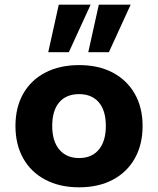

<svg xmlns="http://www.w3.org/2000/svg" viewBox="-20 -789 675 820"><path d="M318 11Q235 11 173.5 -21.5Q112 -54 79 -113Q46 -172 46 -251Q46 -330 79 -388.5Q112 -447 173.5 -479Q235 -511 318 -511Q401 -511 461.5 -479Q522 -447 555.5 -388.5Q589 -330 589 -251Q589 -172 556 -113Q523 -54 462 -21.5Q401 11 318 11ZM318 -114Q372 -114 402 -150Q432 -186 432 -251Q432 -317 402 -352Q372 -387 318 -387Q263 -387 233 -352Q203 -317 203 -251Q203 -186 233.5 -150Q264 -114 318 -114ZM357 -566 402 -769H538L445 -566ZM186 -566 231 -769H367L274 -566Z"/></svg>

Font: Nunito Sans 8pt ExtraBold
Style: Regular
Weight: 800
Version: Version 3.101;gftools[0.9.27]